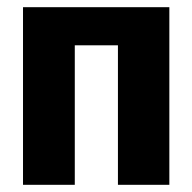

<svg xmlns="http://www.w3.org/2000/svg" viewBox="-20 -514 534 534"><path d="M451 -494V0H308V-388H188V0H44V-494Z"/></svg>

Font: exo2condensed_b
Style: Bold
Weight: 700
Width: 3
Designer: Natanael Gama
Version: Version 1.001;PS 001.001;hotconv 1.0.70;makeotf.lib2.5.58329